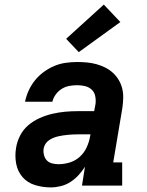

<svg xmlns="http://www.w3.org/2000/svg" viewBox="-20 -808 640 836"><path d="M201 8Q166 8 133 -2Q100 -12 78.5 -36.5Q57 -61 50.5 -95Q44 -129 50 -164Q54 -191 67.5 -217.5Q81 -244 103.5 -263Q126 -282 153 -294Q180 -306 208 -312.5Q236 -319 263.5 -321.5Q291 -324 319 -324H390L396 -356Q398 -373 394.5 -390Q391 -407 379 -418Q367 -429 350.5 -433Q334 -437 316 -437Q300 -437 282.5 -434Q265 -431 249.5 -421.5Q234 -412 223 -397Q212 -382 208 -365H89Q94 -390 105 -414Q116 -438 132.5 -458.5Q149 -479 171 -495Q193 -511 217 -521Q241 -531 266.5 -534.5Q292 -538 316 -538Q338 -538 359 -536Q380 -534 400 -528.5Q420 -523 438 -514Q456 -505 471 -491.5Q486 -478 496.5 -460.5Q507 -443 512 -423Q517 -403 516.5 -382Q516 -361 513 -339L473 -101H512V0H337L350 -82Q338 -63 322 -45.5Q306 -28 286.5 -15.5Q267 -3 244.5 2.5Q222 8 201 8ZM235 -93Q259 -93 283.5 -100.5Q308 -108 327 -125Q346 -142 357 -165.5Q368 -189 372 -213L374 -223H319Q308 -223 297.5 -222.5Q287 -222 276.5 -221Q266 -220 255.5 -218.5Q245 -217 234 -214.5Q223 -212 213 -208Q203 -204 193.5 -197.5Q184 -191 178 -181.5Q172 -172 170 -161Q168 -147 171.5 -133Q175 -119 184 -109.5Q193 -100 207 -96.5Q221 -93 235 -93ZM323 -581 268 -639 432 -788 504 -712Z"/></svg>

Font: Iosevka Slab Extended Oblique
Style: Bold
Weight: 700
Width: 7
Italic angle: -9°
Monospace: yes
Designer: Belleve Invis
Foundry: Belleve Invis
Version: Version 11.1.1; ttfautohint (v1.8.3)